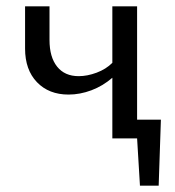

<svg xmlns="http://www.w3.org/2000/svg" viewBox="-20 -436 550 605"><path d="M487 -59 480 149H421L412 0H334V-191Q304 -165 268 -151.5Q232 -138 196 -138Q134 -138 96.5 -177Q59 -216 59 -283V-416H136V-310Q136 -256 160 -226Q184 -196 228 -196Q255 -196 284.5 -207Q314 -218 334 -238V-416H412V-59Z"/></svg>

Font: Ysabeau Infant Medium
Style: Regular
Weight: 500
Designer: Christian Thalmann (Catharsis Fonts)
Version: Version 0.003